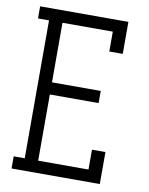

<svg xmlns="http://www.w3.org/2000/svg" viewBox="-83 -796 666 857"><g transform="rotate(10 250.0 -367.5)"><path d="M29 0V-55H79V-680H29V-735H429V-590H368V-680H140V-410H361V-355H140V-55H368V-145H429V0Z"/></g></svg>

Font: Iosevka Curly Slab Light
Style: Regular
Weight: 300
Monospace: yes
Designer: Belleve Invis
Foundry: Belleve Invis
Version: Version 22.1.2; ttfautohint (v1.8.4)